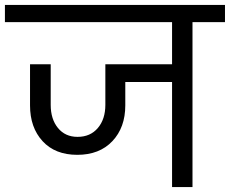

<svg xmlns="http://www.w3.org/2000/svg" viewBox="-47 -760 934 780"><path d="M867 -670H735V0H652V-427H462V-332Q462 -242 409.5 -186.5Q357 -131 267 -131Q177 -131 126 -186.5Q75 -242 75 -332V-499H159V-334Q159 -276 188.5 -240Q218 -204 268 -204Q320 -204 350.5 -240Q381 -276 381 -334V-499H652V-670H-27V-740H867Z"/></svg>

Font: Poppins A&M
Style: Regular-A&M
Weight: 400
Designer: Ninad Kale (Devanagari), Jonny Pinhorn (Latin)
Foundry: Indian Type Foundry
Version: 4.004